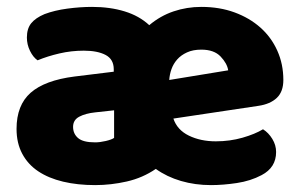

<svg xmlns="http://www.w3.org/2000/svg" viewBox="-20 -521 873 557"><path d="M592 16Q546 16 505 4Q464 -8 432 -31Q394 -5 348 5.5Q302 16 256 16Q205 16 163 6Q121 -4 91 -24Q61 -44 44.5 -75Q28 -106 28 -147Q28 -216 69 -252Q110 -288 196 -299L310 -313V-320Q310 -349 286.5 -361.5Q263 -374 223 -374Q187 -374 152.5 -366Q118 -358 89 -346Q76 -355 67 -373.5Q58 -392 58 -412Q58 -438 70.5 -453.5Q83 -469 109 -480Q138 -491 175.5 -496Q213 -501 247 -501Q299 -501 341.5 -488Q384 -475 413 -448Q445 -475 483.5 -488Q522 -501 564 -501Q617 -501 660.5 -485Q704 -469 735.5 -441Q767 -413 784.5 -374Q802 -335 802 -289Q802 -255 783 -237Q764 -219 730 -214L483 -177Q494 -144 528 -127.5Q562 -111 606 -111Q647 -111 683.5 -121.5Q720 -132 743 -146Q759 -136 770 -118Q781 -100 781 -80Q781 -35 739 -13Q707 4 667 10Q627 16 592 16ZM564 -377Q540 -377 522.5 -369Q505 -361 494 -348.5Q483 -336 477.5 -320.5Q472 -305 471 -289L642 -317Q639 -337 620 -357Q601 -377 564 -377ZM256 -108Q270 -108 287 -112Q304 -116 311 -121V-201L256 -195Q228 -192 210 -182.5Q192 -173 192 -153Q192 -133 206.5 -120.5Q221 -108 256 -108Z"/></svg>

Font: Baloo Bhai
Style: Regular
Weight: 400
Designer: Supriya Tembe, Noopur Datye and Ek Type
Foundry: Ek Type
Version: Version 1.443;PS 1.000;hotconv 16.6.51;makeotf.lib2.5.65220;